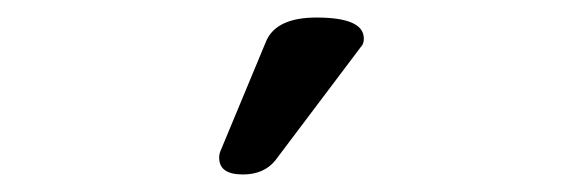

<svg xmlns="http://www.w3.org/2000/svg" viewBox="-20 -769 645 219"><path d="M294 -586Q281 -570 257 -570Q230 -570 230 -589Q230 -594 232 -598L284 -723Q296 -749 341 -749Q395 -749 395 -725Q395 -719 392 -716Z"/></svg>

Font: Marmelad
Style: Regular
Weight: 400
Designer: Manvel Shmavonyan
Foundry: Cyreal
Version: Version 1.001;PS 001.001;hotconv 1.0.88;makeotf.lib2.5.64775